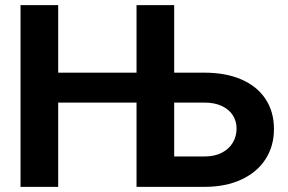

<svg xmlns="http://www.w3.org/2000/svg" viewBox="-20 -727 1122 747"><path d="M59.9 -707H206.4V-444.3H569.9V-327.9H206.4V0H59.9ZM1045.9 -225Q1045.9 -159.1 1013.3 -108.1Q980.7 -57.2 919.4 -28.6Q858.2 0 775.3 0H511.2V-707H657.7V-118.2H775.3Q815 -118.2 843.1 -132.8Q871.3 -147.4 885.8 -172.1Q900.4 -196.8 900.4 -227Q900.4 -255.6 885.8 -278.5Q871.3 -301.3 843.1 -314.6Q815 -327.9 775.3 -327.9H605.5V-444.3H775.3Q858.6 -444.3 919.6 -417.7Q980.7 -391 1013.3 -341.5Q1045.9 -291.9 1045.9 -225Z"/></svg>

Font: Pretendard Std Variable
Style: Regular
Weight: 400
Designer: Base glyphs from Inter by Rasmus Andersson; Hangeul glyphs from Noto Sans CJK(Source Han Sans) by Jang Soo-young and Kan
Foundry: Kil Hyung-jin
Version: Version 1.309;Glyphs 3.2 (3225)